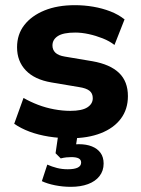

<svg xmlns="http://www.w3.org/2000/svg" viewBox="-20 -524 545 743"><path d="M253 11Q209 11 168.5 4.5Q128 -2 94.5 -14.5Q61 -27 35 -45L71 -145Q97 -130 127 -118.5Q157 -107 189.5 -101Q222 -95 252 -95Q297 -95 318 -108.5Q339 -122 339 -144Q339 -163 326 -173Q313 -183 286 -187L179 -205Q114 -216 80 -251.5Q46 -287 46 -341Q46 -391 74 -427Q102 -463 152 -483.5Q202 -504 270 -504Q306 -504 341 -498Q376 -492 407 -480Q438 -468 462 -449L423 -350Q404 -365 377.5 -375.5Q351 -386 323.5 -392Q296 -398 271 -398Q225 -398 204 -384.5Q183 -371 183 -348Q183 -331 194.5 -320Q206 -309 231 -305L338 -287Q406 -275 440.5 -242Q475 -209 475 -152Q475 -101 447.5 -64.5Q420 -28 370 -8.5Q320 11 253 11ZM254 199Q223 199 193 193Q163 187 142 177L163 113Q181 121 200.5 126Q220 131 242 131Q268 131 281 124.5Q294 118 294 105Q294 94 284.5 89Q275 84 256 84Q247 84 237 85Q227 86 215 89L195 69L208 -20H283L271 58L235 43Q247 38 260.5 36Q274 34 285 34Q314 34 335.5 42.5Q357 51 369 67.5Q381 84 381 109Q381 137 365 157.5Q349 178 320.5 188.5Q292 199 254 199Z"/></svg>

Font: Nunito Sans 11pt ExtraBold
Style: Regular
Weight: 800
Version: Version 3.101;gftools[0.9.27]